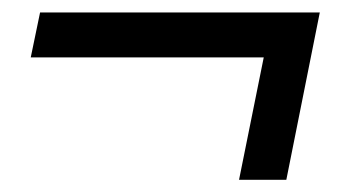

<svg xmlns="http://www.w3.org/2000/svg" viewBox="-20 -362 572 311"><path d="M407.2 -269H29.8L44.9 -341.8H498L443.8 -70.8H367.2Z"/></svg>

Font: Reddit Sans Chocolate
Style: Italic
Weight: 400
Italic angle: -11.25°
Designer: Stephen Hutchings
Version: Version 1.013